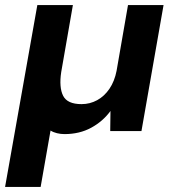

<svg xmlns="http://www.w3.org/2000/svg" viewBox="-38 -516 687 756"><path d="M-18 220 109 -496H249L203 -232Q194 -172 210.5 -139Q227 -106 283 -106Q316 -106 344.5 -121.5Q373 -137 393 -166.5Q413 -196 421 -237L466 -496H606L519 0H396L397 -79Q367 -38 321 -13Q275 12 216 12Q201 12 186.5 8.5Q172 5 161 -2L122 220Z"/></svg>

Font: DM Sans 20pt ExtraBold
Style: Italic
Weight: 800
Italic angle: -10°
Version: Version 4.004;gftools[0.9.30]